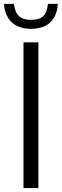

<svg xmlns="http://www.w3.org/2000/svg" viewBox="-47 -955 314 975"><path d="M72.2 0V-740H147.9V0ZM110.8 -808.6Q69.9 -808.6 40.2 -822.9Q10.4 -837.3 -6.7 -865.5Q-23.7 -893.7 -26.9 -935.4H23.8Q29 -891.9 49.5 -873Q69.9 -854.1 110.8 -854.1Q151.8 -854.1 172.2 -873Q192.6 -891.9 196.4 -935.4H247Q243.9 -893.3 227.2 -865.1Q210.5 -836.9 181.1 -822.8Q151.7 -808.6 110.8 -808.6Z"/></svg>

Font: Encode Sans SC Condensed Thin
Style: Regular
Weight: 100
Width: 3
Designer: Multiple Designers
Foundry: Impallari Type
Version: Version 3.002